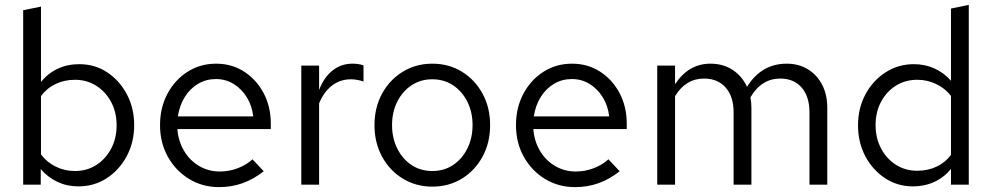

<svg xmlns="http://www.w3.org/2000/svg" viewBox="-20 -757 4066 787"><path d="M75 0V-715L148 -730V-421Q176 -456 216 -475Q256 -494 305 -494Q369 -494 419.5 -460.5Q470 -427 500 -370.5Q530 -314 530 -244Q530 -174 499.5 -117Q469 -60 417.5 -26.5Q366 7 301 7Q255 7 215.5 -11.5Q176 -30 147 -64V0ZM287 -56Q336 -56 374.5 -80.5Q413 -105 435.5 -147.5Q458 -190 458 -243Q458 -297 435.5 -339Q413 -381 374.5 -405.5Q336 -430 287 -430Q244 -430 207.5 -412.5Q171 -395 148 -363V-124Q172 -92 208.5 -74Q245 -56 287 -56Z M878 10Q810 10 755 -23.5Q700 -57 668 -114.5Q636 -172 636 -244Q636 -316 666.5 -373Q697 -430 749 -463Q801 -496 866 -496Q930 -496 980.5 -463.5Q1031 -431 1060.5 -375.5Q1090 -320 1090 -250V-228H707Q711 -178 734.5 -138.5Q758 -99 796.5 -76.5Q835 -54 881 -54Q919 -54 954.5 -67.5Q990 -81 1015 -104L1061 -55Q1019 -22 974 -6Q929 10 878 10ZM709 -280H1018Q1013 -324 991.5 -358.5Q970 -393 937.5 -413Q905 -433 865 -433Q825 -433 792 -413.5Q759 -394 737.5 -359.5Q716 -325 709 -280Z M1215 0V-488H1288V-388Q1307 -439 1342.5 -467.5Q1378 -496 1424 -496Q1437 -496 1448 -494.5Q1459 -493 1470 -489V-423Q1458 -427 1444.5 -429.5Q1431 -432 1419 -432Q1374 -432 1340.5 -406Q1307 -380 1288 -333V0Z M1752 8Q1685 8 1631 -25Q1577 -58 1546 -115Q1515 -172 1515 -244Q1515 -316 1546 -373Q1577 -430 1631 -463Q1685 -496 1752 -496Q1820 -496 1873.5 -463Q1927 -430 1958 -373Q1989 -316 1989 -244Q1989 -172 1958 -115Q1927 -58 1873.5 -25Q1820 8 1752 8ZM1752 -56Q1800 -56 1837 -80.5Q1874 -105 1895.5 -148Q1917 -191 1917 -244Q1917 -298 1895.5 -340.5Q1874 -383 1837 -407.5Q1800 -432 1752 -432Q1704 -432 1667 -407.5Q1630 -383 1608.5 -340.5Q1587 -298 1587 -244Q1587 -191 1608.5 -148Q1630 -105 1667 -80.5Q1704 -56 1752 -56Z M2337 10Q2269 10 2214 -23.5Q2159 -57 2127 -114.5Q2095 -172 2095 -244Q2095 -316 2125.5 -373Q2156 -430 2208 -463Q2260 -496 2325 -496Q2389 -496 2439.5 -463.5Q2490 -431 2519.5 -375.5Q2549 -320 2549 -250V-228H2166Q2170 -178 2193.5 -138.5Q2217 -99 2255.5 -76.5Q2294 -54 2340 -54Q2378 -54 2413.5 -67.5Q2449 -81 2474 -104L2520 -55Q2478 -22 2433 -6Q2388 10 2337 10ZM2168 -280H2477Q2472 -324 2450.5 -358.5Q2429 -393 2396.5 -413Q2364 -433 2324 -433Q2284 -433 2251 -413.5Q2218 -394 2196.5 -359.5Q2175 -325 2168 -280Z M2674 0V-488H2747V-412Q2775 -454 2811 -475Q2847 -496 2892 -496Q2944 -496 2983 -470.5Q3022 -445 3042 -401Q3071 -448 3111.5 -472Q3152 -496 3205 -496Q3254 -496 3291.5 -473Q3329 -450 3350 -409.5Q3371 -369 3371 -315V0H3298V-297Q3298 -361 3266 -398Q3234 -435 3178 -435Q3140 -435 3109.5 -416Q3079 -397 3056 -358Q3058 -348 3059 -337Q3060 -326 3060 -315V0H2987V-297Q2987 -361 2954.5 -398Q2922 -435 2866 -435Q2791 -435 2747 -363V0Z M3722 7Q3659 7 3608 -26.5Q3557 -60 3527 -116.5Q3497 -173 3497 -243Q3497 -314 3527.5 -370.5Q3558 -427 3610 -460.5Q3662 -494 3726 -494Q3771 -494 3810 -476.5Q3849 -459 3878 -426V-722L3951 -737V0H3878V-65Q3850 -30 3810 -11.5Q3770 7 3722 7ZM3740 -57Q3783 -57 3819 -74Q3855 -91 3878 -122V-364Q3854 -395 3817.5 -412.5Q3781 -430 3740 -430Q3691 -430 3652.5 -406Q3614 -382 3591.5 -340Q3569 -298 3569 -244Q3569 -191 3591.5 -148.5Q3614 -106 3652.5 -81.5Q3691 -57 3740 -57Z"/></svg>

Font: Red Hat Text
Style: Regular
Weight: 400
Designer: Pentagram, MCKL
Foundry: MCKL
Version: Version 1.030